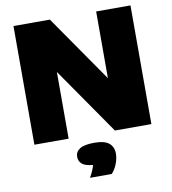

<svg xmlns="http://www.w3.org/2000/svg" viewBox="-104 -829 1056 1179"><g transform="rotate(-10 424.5 -240.0)"><path d="M60 0V-740H287L575.5 -324V-740H789.5V0H562L273.5 -416V0ZM361 259.5Q386 215 393 185Q345 181 325.2 163.5Q305.5 146 305.5 119.5Q305.5 87.5 333.5 69.8Q361.5 52 424.5 52Q487.5 52 515.5 75.2Q543.5 98.5 543.5 140.5Q543.5 171 530.5 204Q517.5 237 496.5 259.5Z"/></g></svg>

Font: Encode Sans SemiExpanded SemiExpanded Black
Style: Regular
Weight: 900
Width: 6
Designer: Multiple Designers
Foundry: Impallari Type
Version: Version 3.000; ttfautohint (v1.8.3) -l 8 -r 50 -G 200 -x 14 